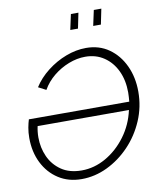

<svg xmlns="http://www.w3.org/2000/svg" viewBox="-98 -995 900 1081"><g transform="rotate(-10 352.0 -455.0)"><path d="M281 8Q206 8 149.5 -28.5Q93 -65 61.5 -128Q30 -191 30 -271Q30 -303 35 -329.5Q40 -356 46 -375H620Q621 -388 622 -401Q623 -414 623 -427Q623 -497 597.5 -551Q572 -605 526 -636Q480 -667 419 -667Q372 -667 324.5 -648.5Q277 -630 237 -597.5Q197 -565 172 -521L128 -544Q159 -593 209 -632Q259 -671 317 -693Q375 -715 432 -715Q507 -715 562.5 -676Q618 -637 649 -570.5Q680 -504 680 -422Q680 -335 646.5 -257Q613 -179 556 -119.5Q499 -60 428 -26Q357 8 281 8ZM290 -40Q362 -40 428.5 -78Q495 -116 543.5 -181.5Q592 -247 610 -329H88Q81 -298 81 -265Q81 -206 104 -155Q127 -104 173.5 -72Q220 -40 290 -40ZM363 -830 382 -918H425L407 -830ZM494 -830 513 -918H556L538 -830Z"/></g></svg>

Font: Raleway Light
Style: Italic
Weight: 300
Italic angle: -12°
Designer: Matt McInerney, Pablo Impallari, Rodrigo Fuenzalida
Foundry: Matt McInerney, Pablo Impallari, Rodrigo Fuenzalida
Version: Version 4.026